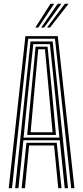

<svg xmlns="http://www.w3.org/2000/svg" viewBox="-20 -990 438 1010"><path d="M25.9 0 113.7 -800H283.9L371.6 0H354.4L269.2 -786.1H128.4L43.1 0ZM93.9 0 119.1 -238.7H278.4L303.7 0H286.4L264.6 -224.9H133L111.2 0ZM59.7 0 140.4 -771.9H257.1L337.8 0H320.5L294.3 -252.2H103.2L77 0ZM104 -266.1H292.5L270 -494.1L242.5 -758H155.1L126.9 -494.1ZM123.1 -280.3 143.4 -494.1 167.3 -744.6H230.2L254.6 -494.1L274.4 -280.3ZM141 -294.2H256.5L238.4 -494.1L216.6 -730.7H181L159.2 -494.1ZM165.7 -845 245.7 -970.2H265L181.6 -845ZM227.3 -845 321.3 -970.2H340.6L243.1 -845ZM196.6 -845 283.5 -970.2H302.8L212.2 -845Z"/></svg>

Font: Big Shoulders Inline Text SC Thin
Style: Regular
Weight: 100
Designer: Patric King
Foundry: XO Type Co
Version: Version 2.002